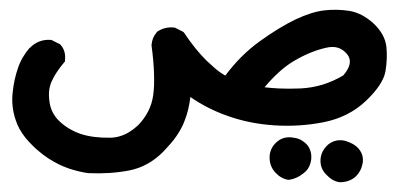

<svg xmlns="http://www.w3.org/2000/svg" viewBox="-20 -77 814 394"><path d="M676.8 296.9Q669.4 295.9 662.6 292Q655.8 288.1 649.9 281.7Q636.7 269 637.7 250Q638.2 244.1 640.1 238.5Q642.1 232.9 645.5 228.3Q648.9 223.6 653.3 219.7Q668.5 207.5 688 211.9Q696.8 214.4 704.1 218.5Q711.4 222.7 716.3 228.5Q727.1 241.7 724.1 258.3Q721.2 274.4 709.5 285.6Q703.6 291 695.6 293.9Q687.5 296.9 677.7 296.9H677.2ZM571.3 292Q556.6 289.6 544.9 276.9Q533.2 264.2 533.2 246.1Q533.2 237.3 536.6 229.5Q540 221.7 546.9 215.3Q560.5 202.6 579.6 205.1Q583.5 205.6 586.9 206.3Q590.3 207 593.5 208.3Q596.7 209.5 599.4 211.2Q602.1 212.9 604.5 214.8Q606.9 216.8 609.4 219.2Q620.1 231.4 618.7 249.5Q617.7 258.3 613.8 265.9Q609.9 273.4 602.5 278.8Q589.4 289.6 573.2 292H572.3ZM161.1 278.3Q150.9 276.9 140.9 274.4Q130.9 272 120.8 268.6Q110.8 265.1 101.6 260.7Q95.7 257.8 90.1 254.6Q84.5 251.5 78.9 247.8Q73.2 244.1 67.9 240Q62.5 235.8 57.4 231.4Q52.2 227.1 47.4 222.2Q43 217.8 39.1 213.6Q35.2 209.5 31.7 205.1Q28.3 200.7 25.4 196.3Q22.5 191.9 20 187.5Q17.6 183.1 15.6 178.5Q13.7 173.8 12.2 169.4Q2.9 142.1 5.9 113.8Q7.3 99.6 10 87.2Q12.7 74.7 16.6 63.5Q23.9 41 40.5 21.5H41Q59.1 2.9 84.5 4.9H85.4L86.4 5.4L102.1 13.2L103 13.7L104 14.6Q115.7 27.3 113.3 47.4V49.3L111.8 50.8Q93.8 72.3 85.9 90.3Q78.1 107.4 81.5 131.3Q84.5 155.3 102.1 171.9Q111.3 180.7 122.1 187Q132.8 193.4 145.5 197.8Q170.9 206.1 205.1 205.6Q215.8 205.6 225.8 202.6Q235.8 199.7 245.4 193.8Q254.9 188 263.7 179.7Q276.4 166.5 284.2 151.1Q292 135.7 294.4 118.2Q296.9 100.6 296.1 75Q295.4 49.3 291 16.6V15.6V15.1Q292 0.5 301.3 -10.3L301.8 -11.2L302.2 -11.7Q317.9 -22.5 337.4 -20.5H338.4L339.4 -20L355 -12.2L356.4 -11.2L357.4 -10.3Q380.4 24.4 404.3 47.9Q411.6 54.7 418.2 60.5Q424.8 66.4 430.9 70.8Q437 75.2 442.4 78.1Q472.7 37.1 512.2 8.3Q553.7 -21.5 586.4 -37.1Q619.6 -52.7 645.5 -55.7Q670.9 -58.6 696.8 -54.7Q723.1 -50.3 746.6 -28.8Q770 -6.8 772.9 19Q775.4 43 771 69.3Q766.1 96.7 730.5 130.4Q695.3 163.6 644 173.8Q594.2 183.6 542.7 180.2Q491.2 176.8 446.3 160.6Q406.2 146.5 370.6 122.1Q369.1 135.3 366.2 147.5Q363.3 159.7 358.4 171.9Q355.5 179.7 351.3 187.3Q347.2 194.8 342 202.4Q336.9 210 330.3 217.5Q323.7 225.1 316.4 232.9Q285.2 265.1 244.6 272.9Q205.6 280.3 161.6 278.3ZM684.6 77.6Q707 51.3 691.9 33.7Q683.6 23.9 672.9 20.8Q662.1 17.6 647 21.5Q615.7 28.8 582 48.8Q552.2 66.9 522.9 102.1Q530.3 103 537.1 103.5Q543.9 104 551.8 104.5Q572.3 105.5 596.2 104.5Q619.1 103.5 642.1 96.7Q665 89.4 684.6 77.6Z"/></svg>

Font: NaikaiFont
Style: SemiBold
Weight: 600
Version: Version 1.89